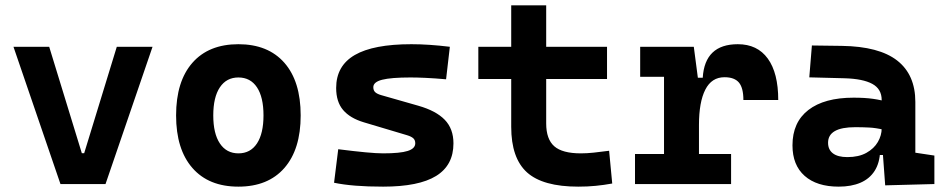

<svg xmlns="http://www.w3.org/2000/svg" viewBox="-20 -694 3556 724"><path d="M208 0 30.8 -517.6H165.5L288.6 -116.2H297.4L420.4 -517.6H555.2L377.9 0Z M878.9 9.8Q767.1 9.8 705.6 -60.5Q644 -130.9 644 -258.8Q644 -387.2 705.6 -457.3Q767.1 -527.3 878.9 -527.3Q990.8 -527.3 1052.3 -457.3Q1113.8 -387.2 1113.8 -258.8Q1113.8 -130.9 1052.3 -60.5Q990.8 9.8 878.9 9.8ZM879.2 -115.7Q924.3 -115.7 949 -153.1Q973.6 -190.5 973.6 -258.9Q973.6 -327.6 949 -364.7Q924.3 -401.9 878.9 -401.9Q834 -401.9 809.1 -364.7Q784.2 -327.5 784.2 -258.8Q784.2 -190.4 809.1 -153.1Q834 -115.7 879.2 -115.7Z M1424.8 9.8Q1365.7 9.8 1320.1 6.1Q1274.4 2.4 1239.7 -4.9L1255.4 -131.3Q1316.9 -123.5 1358.9 -119.6Q1400.9 -115.7 1424.8 -115.7Q1488.8 -115.7 1517.3 -124.8Q1545.9 -133.8 1545.9 -153.8Q1545.9 -165.5 1538.6 -172.4Q1531.2 -179.2 1515.1 -184.1L1351.6 -232.9Q1299.8 -248.5 1273.7 -279.3Q1247.6 -310.1 1247.6 -362.3Q1247.6 -445.8 1317.9 -486.6Q1388.2 -527.3 1531.2 -527.3Q1564.5 -527.3 1600.3 -524.9Q1636.2 -522.5 1676.3 -517.6L1662.1 -395Q1617.7 -398.9 1584.5 -400.4Q1551.3 -401.9 1528.3 -401.9Q1454.6 -401.9 1421.1 -393.3Q1387.7 -384.8 1387.7 -365.2Q1387.7 -353 1394.8 -346.4Q1401.9 -339.8 1417 -335.4L1557.1 -295.4Q1624 -276.4 1657 -242.4Q1689.9 -208.5 1689.9 -153.3Q1689.9 -70.8 1624.5 -30.5Q1559.1 9.8 1424.8 9.8Z M2160.6 9.8Q2027 9.8 1967.3 -43.9Q1907.7 -97.7 1907.7 -215.8V-283.2H2039.6V-228.5Q2039.6 -169.3 2070 -142.5Q2100.5 -115.7 2170.4 -115.7Q2192.9 -115.7 2218.4 -118.4Q2244 -121.1 2276.9 -125.5L2288.6 -2Q2256.4 3.9 2225.8 6.8Q2195.2 9.8 2160.6 9.8ZM1907.7 -252.4V-673.8H2039.6V-252.4ZM1783.7 -396V-517.6H2269V-396Z M2615.7 -222.7 2585.4 -400.9H2629.9Q2637.7 -527.3 2762.2 -527.3Q2835.9 -527.3 2875.2 -473.1Q2914.6 -418.9 2914.6 -316.9H2783.2Q2783.2 -362.6 2766.4 -382.7Q2749.5 -402.8 2711.9 -402.8Q2663.5 -402.8 2639.6 -356Q2615.7 -309.1 2615.7 -222.7ZM2374.5 0V-113.3H2736.8V0ZM2483.9 0V-517.6H2596.2L2615.7 -369.1V0ZM2394 -404.3V-517.6H2589.4L2599.1 -404.3Z M3317.9 4.9 3306.6 -148.4 3304.7 -215.8V-316.9Q3304.7 -358.4 3269.3 -377.7Q3233.9 -397 3164.1 -398.9L3031.7 -402.3L3041.5 -522.5L3154.3 -521Q3294.9 -519 3363.3 -465.6Q3431.6 -412.1 3431.6 -309.6V-118.2L3503.4 -107.4V0ZM3142.6 9.8Q3060.1 9.8 3014.2 -30.8Q2968.3 -71.3 2968.3 -146Q2968.3 -232.9 3028.3 -279.3Q3088.4 -325.7 3198.7 -325.7Q3241.2 -325.7 3272.2 -321.3Q3303.2 -316.9 3335 -307.6L3313.5 -204.6Q3282.2 -211.9 3257.3 -213.1Q3232.4 -214.4 3205.1 -214.4Q3102.5 -214.4 3102.5 -155.8Q3102.5 -129.4 3121.1 -115.5Q3139.6 -101.6 3175.3 -101.6Q3218.3 -101.6 3247.1 -117.7Q3275.9 -133.8 3290.3 -158.7Q3304.7 -183.6 3304.7 -210V-242.2L3323.2 -109.4H3281.7L3298.8 -125Q3297.4 -80.1 3278.3 -50Q3259.3 -20 3224.9 -5.1Q3190.4 9.8 3142.6 9.8Z"/></svg>

Font: Cascadia Mono PL
Style: Regular
Weight: 400
Monospace: yes
Designer: Aaron Bell
Foundry: Saja Typeworks
Version: Version 2102.003